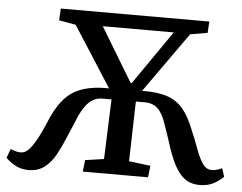

<svg xmlns="http://www.w3.org/2000/svg" viewBox="-51 -765 1062 841"><g transform="rotate(5 480.0 -344.5)"><path d="M439 -326H400Q377 -326 359.5 -316.5Q342 -307 327 -287.5Q312 -268 298 -237Q291 -219 281.5 -197.5Q272 -176 257 -140Q241 -101 221.5 -65.5Q202 -30 173.5 -8Q145 14 103 14Q74 14 50 2.5Q26 -9 3 -31L18 -71Q29 -66 40.5 -63Q52 -60 62 -60Q75 -60 86.5 -67.5Q98 -75 110.5 -92Q123 -109 137 -136Q151 -163 168 -203Q183 -240 200.5 -268.5Q218 -297 238.5 -317Q259 -337 285.5 -349.5Q312 -362 346.5 -368Q381 -374 424 -373L254 -638L180 -651L183 -703H836L833 -653L757 -640L569 -375Q637 -376 680 -361.5Q723 -347 751 -313Q779 -279 802 -219Q810 -201 816.5 -184Q823 -167 829 -151Q835 -135 841 -120Q851 -97 860.5 -82.5Q870 -68 880.5 -62Q891 -56 903 -56Q915 -56 926.5 -59.5Q938 -63 948 -68L960 -31Q934 -7 910 3.5Q886 14 856 14Q823 14 798 -0.5Q773 -15 752.5 -48.5Q732 -82 713 -139Q704 -166 696.5 -189.5Q689 -213 680 -237Q665 -284 643 -305Q621 -326 586 -326H546L539 -63L634 -51L628 0H341L347 -51L429 -63ZM373 -642 516 -405H521L685 -642Z"/></g></svg>

Font: Literata 18pt Medium
Style: Italic
Weight: 500
Italic angle: -2°
Designer: Latin by Veronika Burian and Jose Scaglione. Greek by Irene Vlachou. Cyrillic by Vera Evstafieva
Foundry: TypeTogether
Version: Version 3.103;gftools[0.9.29]